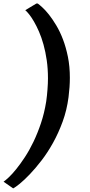

<svg xmlns="http://www.w3.org/2000/svg" viewBox="-50 -881 498 1062"><path d="M336.4 -450.7Q336.4 -400.4 329.1 -343.8Q319.8 -272 296.6 -208.5Q273.4 -145 243.4 -91.1Q213.4 -37.1 179.7 6.6Q146 50.3 115.2 82.5Q84.5 114.7 59.8 134.8Q35.2 154.8 22.9 161.1L-30.3 124Q-20 117.2 -1.5 99.9Q17.1 82.5 39.8 54.4Q62.5 26.4 87.4 -11.5Q112.3 -49.3 135 -96.4Q157.7 -143.6 176.5 -199.5Q195.3 -255.4 205.6 -319.8Q210 -350.6 212.6 -385.3Q215.3 -419.9 215.3 -447.3Q215.3 -501 208.5 -547.9Q201.7 -594.7 190.7 -634.3Q179.7 -673.8 165.8 -705.8Q151.9 -737.8 137.9 -761.7Q124 -785.6 111.3 -801.5Q98.6 -817.4 89.8 -824.7L150.9 -861.3H159.2Q168 -855 184.8 -839.6Q201.7 -824.2 221.2 -799.6Q240.7 -774.9 261.2 -740.7Q281.7 -706.5 298.3 -663.1Q314.9 -619.6 325.7 -566.4Q336.4 -513.2 336.4 -450.7Z"/></svg>

Font: Merriweather Bold
Style: Italic
Weight: 700
Italic angle: -7°
Designer: Eben Sorkin ( eben@eyebytes.com )
Foundry: Eben Sorkin ( eben@eyebytes.com )
Version: Version 1.5; ttfautohint (v0.97) -l 13 -r 13 -G 200 -x 24 -f